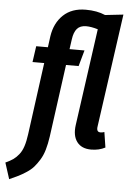

<svg xmlns="http://www.w3.org/2000/svg" viewBox="-131 -799 710 1062"><g transform="rotate(5 224.0 -268.5)"><path d="M440.9 -85Q452.6 -85 462.9 -88.9L476.1 -3.9Q441.9 14.2 397.9 14.2Q344.7 14.2 319.1 -20Q293.5 -54.2 301.8 -113.8L377 -651.9Q339.4 -663.1 312 -663.1Q278.3 -663.1 261.2 -643.3Q244.1 -623.5 238.8 -584L231 -528.8H314L289.1 -439.9H219.2L164.1 -37.1Q158.2 3.9 148.7 36.4Q139.2 68.8 124 93.3Q108.9 117.7 93.5 135.3Q78.1 152.8 54.4 168.2Q30.8 183.6 11 193.6Q-8.8 203.6 -39.1 216.8L-67.9 127Q-42 115.2 -25.6 103.8Q-9.3 92.3 5.6 73.7Q20.5 55.2 29.5 27.6Q38.6 0 43.9 -40L98.1 -439.9H33.2L45.9 -528.8H110.8L119.1 -590.8Q130.4 -665 177.5 -709.5Q224.6 -753.9 301.8 -753.9Q364.7 -753.9 410.2 -733.9L511.2 -745.1L422.9 -117.2Q417.5 -85 440.9 -85Z"/></g></svg>

Font: Fira Sans Compressed Medium
Style: Italic
Weight: 500
Width: 3
Italic angle: -8°
Designer: Carrois Corporate & Edenspiekermann AG
Foundry: Carrois Corporate GbR & Edenspiekermann AG
Version: Version 4.203;PS 004.203;hotconv 1.0.88;makeotf.lib2.5.64775